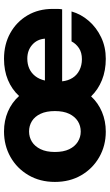

<svg xmlns="http://www.w3.org/2000/svg" viewBox="190 -738 560 981"><g transform="rotate(-90 470.5 -248.0)"><path d="M288 12Q216 12 157.5 -21.5Q99 -55 65 -113.5Q31 -172 31 -248Q31 -324 65.5 -383Q100 -442 158.5 -475Q217 -508 289 -508Q344 -508 390.5 -488Q437 -468 470 -431Q504 -468 552 -488Q600 -508 660 -508Q734 -508 791.5 -476Q849 -444 882 -388Q915 -332 915 -259Q915 -249 915 -236.5Q915 -224 913 -211H545Q548 -181 562.5 -158Q577 -135 602 -122.5Q627 -110 658 -110Q692 -110 714.5 -125Q737 -140 749 -163H902Q888 -114 853.5 -74.5Q819 -35 769.5 -11.5Q720 12 660 12Q600 12 551.5 -7.5Q503 -27 468 -63Q435 -27 388.5 -7.5Q342 12 288 12ZM288 -116Q318 -116 341.5 -131Q365 -146 379 -175Q393 -204 393 -248Q393 -292 379 -321.5Q365 -351 341.5 -365.5Q318 -380 289 -380Q260 -380 236.5 -365.5Q213 -351 198.5 -321.5Q184 -292 184 -248Q184 -204 198 -175Q212 -146 236 -131Q260 -116 288 -116ZM549 -299H763Q760 -339 731.5 -364Q703 -389 661 -389Q633 -389 610.5 -379Q588 -369 572 -349Q556 -329 549 -299Z"/></g></svg>

Font: DM Sans 9pt 36pt Black
Style: Regular
Weight: 900
Version: Version 4.004;gftools[0.9.30]